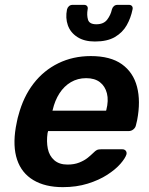

<svg xmlns="http://www.w3.org/2000/svg" viewBox="-20 -761 615 791"><path d="M239 10Q166 10 117.5 -19Q69 -48 50.5 -103Q32 -158 45 -236Q47 -246 50 -261.5Q53 -277 56 -286Q76 -362 118 -416.5Q160 -471 220.5 -500.5Q281 -530 354 -530Q435 -530 482 -496.5Q529 -463 544.5 -403.5Q560 -344 545 -266L540 -245Q538 -235 529.5 -228Q521 -221 510 -221H178Q178 -221 177.5 -218Q177 -215 176 -213Q171 -178 177 -148.5Q183 -119 203.5 -101Q224 -83 258 -83Q286 -83 307 -91.5Q328 -100 341.5 -111Q355 -122 362 -129Q374 -141 380 -143.5Q386 -146 397 -146H484Q493 -146 498 -140Q503 -134 501 -125Q496 -109 476 -86Q456 -63 422 -41Q388 -19 341.5 -4.5Q295 10 239 10ZM196 -305H417L418 -308Q428 -347 420.5 -376.5Q413 -406 391.5 -422.5Q370 -439 335 -439Q300 -439 272 -422.5Q244 -406 225 -376.5Q206 -347 197 -308ZM371 -590Q327 -590 298.5 -608.5Q270 -627 259.5 -657Q249 -687 256 -722Q258 -730 264 -735.5Q270 -741 279 -741H326Q335 -741 339 -735.5Q343 -730 341 -722Q337 -699 342.5 -680Q348 -661 377 -661Q407 -661 421.5 -680Q436 -699 441 -722Q443 -730 449 -735.5Q455 -741 464 -741H511Q520 -741 524 -735.5Q528 -730 526 -722Q519 -687 502 -657Q485 -627 453.5 -608.5Q422 -590 371 -590Z"/></svg>

Font: Rubik Medium
Style: Italic
Weight: 500
Italic angle: -12°
Designer: Hubert and Fischer
Foundry: Hubert and Fischer
Version: Version 2.300;gftools[0.9.30]